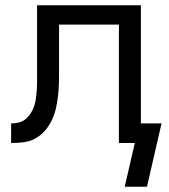

<svg xmlns="http://www.w3.org/2000/svg" viewBox="-20 -540 640 725"><path d="M535 165H451L489 0H429V-447H203V-279Q203 -279 203 -278.5Q203 -278 203 -278V-277Q203 -254 202.5 -230Q202 -206 199.5 -182Q197 -158 192 -134.5Q187 -111 177 -89Q167 -67 151.5 -48.5Q136 -30 115 -18Q94 -6 70 -3Q46 0 22 0V-74Q37 -74 51.5 -77.5Q66 -81 77.5 -91Q89 -101 97 -114Q105 -127 109.5 -141Q114 -155 116 -170Q118 -185 119 -200Q120 -215 120 -230Q120 -245 120 -260Q120 -265 120 -270.5Q120 -276 120 -281V-520H512V-74H590Z"/></svg>

Font: Iosevka Meiseki Sans
Style: Regular
Weight: 400
Monospace: yes
Designer: Belleve Invis
Foundry: Belleve Invis
Version: Version 11.2.6; ttfautohint (v1.8.4)